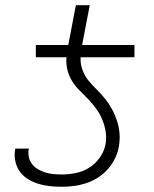

<svg xmlns="http://www.w3.org/2000/svg" viewBox="-20 -702 590 734"><path d="M216 12Q193 12 170 9.5Q147 7 126 0.5Q105 -6 86.5 -17.5Q68 -29 55.5 -46.5Q43 -64 38.5 -86Q34 -108 38 -132L39 -134H91L90 -132Q87 -116 90.5 -100.5Q94 -85 103.5 -73.5Q113 -62 126 -54.5Q139 -47 153.5 -42.5Q168 -38 184.5 -36.5Q201 -35 217 -35Q243 -35 270 -40.5Q297 -46 320.5 -60.5Q344 -75 361 -99Q378 -123 383 -149Q388 -174 384 -198.5Q380 -223 371 -245Q362 -267 348 -286Q334 -305 318.5 -321.5Q303 -338 286 -354.5Q269 -371 256.5 -390.5Q244 -410 238 -433.5Q232 -457 234 -483H117V-530H241L270 -682H323L294 -530H494V-483H288Q287 -457 295.5 -434Q304 -411 319 -393Q334 -375 351 -358.5Q368 -342 382.5 -323.5Q397 -305 408.5 -284Q420 -263 427.5 -239.5Q435 -216 437 -191Q439 -166 434 -140Q430 -117 419 -95Q408 -73 391.5 -54.5Q375 -36 353.5 -22.5Q332 -9 309 -1.5Q286 6 262.5 9Q239 12 216 12Z"/></svg>

Font: Lode Dark
Style: Italic
Weight: 400
Italic angle: -11°
Monospace: yes
Designer: Belleve Invis
Foundry: Belleve Invis
Version: Version 29.2.0; ttfautohint (v1.8.3)